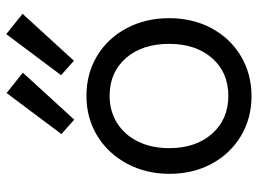

<svg xmlns="http://www.w3.org/2000/svg" viewBox="-125 -688 823 613"><g transform="rotate(-90 286.5 -381.5)"><path d="M38 -252Q38 -327 70.5 -387.5Q103 -448 159.5 -482.5Q216 -517 287 -517Q358 -517 414.5 -483Q471 -449 503 -388.5Q535 -328 535 -253Q535 -178 503 -118Q471 -58 414 -24Q357 10 286 10Q215 10 158.5 -24Q102 -58 70 -117.5Q38 -177 38 -252ZM453 -253Q453 -339 407.5 -391Q362 -443 287 -443Q238 -443 200 -419Q162 -395 141 -352Q120 -309 120 -253Q120 -168 166 -116Q212 -64 287 -64Q362 -64 407.5 -116Q453 -168 453 -253ZM165 -597 296 -772 361 -720 211 -556ZM353 -598 484 -773 549 -721 399 -557Z"/></g></svg>

Font: Bellota Text
Style: Bold
Weight: 700
Designer: Kemie Guaida
Foundry: Kemie Guaida
Version: Version 4.001